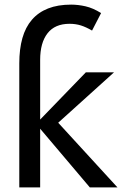

<svg xmlns="http://www.w3.org/2000/svg" viewBox="-20 -811 538 831"><path d="M378.4 -678.7Q352.5 -693.8 330.1 -700.9Q307.6 -708 280.8 -708Q217.8 -708 185.8 -667Q153.8 -626 153.8 -551.8V-293.5L351.6 -498H473.6L231.9 -279.8L488.3 0H368.7L153.8 -253.9V0H63.5V-537.1Q63.5 -598.6 76.9 -646Q90.3 -693.4 118.2 -725.6Q146 -757.8 188.2 -774.4Q230.5 -791 288.1 -791Q317.9 -791 350.1 -783.7Q382.3 -776.4 417.5 -754.4Z"/></svg>

Font: Andika New Basic
Style: Regular
Weight: 400
Designer: Victor Gaultney, Annie Olsen, Julie Remington, Don Collingsworth, Eric Hays
Foundry: SIL International
Version: Version 5.500